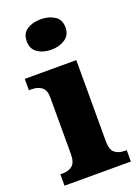

<svg xmlns="http://www.w3.org/2000/svg" viewBox="-147 -839 659 903"><g transform="rotate(-20 182.5 -387.0)"><path d="M176 -622Q135 -622 107 -641Q79 -660 79 -698Q79 -738 107 -756Q135 -774 176 -774Q215 -774 244 -756Q273 -738 273 -698Q273 -660 244 -641Q215 -622 176 -622ZM14 0V-57H26Q56 -57 74.5 -72.5Q93 -88 93 -130V-412Q93 -450 73.5 -464.5Q54 -479 26 -479H10V-536H268V-128Q268 -87 287 -72Q306 -57 335 -57H346V0Z"/></g></svg>

Font: Noto Serif Devanagari ExtraBold
Style: Regular
Weight: 800
Designer: Universal Thirst, Indian Type Foundry and the Monotype Design Team
Foundry: Monotype Imaging Inc.
Version: Version 2.004; ttfautohint (v1.8.4.7-5d5b)